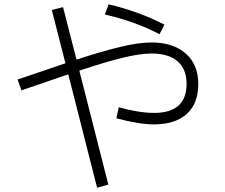

<svg xmlns="http://www.w3.org/2000/svg" viewBox="-20 -821 1040 886"><path d="M716 -663Q605 -722 464 -754L481 -801Q547 -786 614.5 -761.5Q682 -737 739 -707ZM895 -434Q895 -343 841.5 -295Q788 -247 691 -247Q623 -247 517 -275L528 -326Q622 -300 691 -300Q841 -300 841 -434Q841 -502 799.5 -538Q758 -574 680 -574Q625 -574 544 -554Q463 -534 346 -495L480 31L428 45L295 -478Q235 -458 79 -404L61 -454L282 -529L219 -775L271 -788L333 -546Q453 -585 536.5 -605Q620 -625 679 -625Q779 -625 837 -574Q895 -523 895 -434Z"/></svg>

Font: IBM Plex Sans JP Light
Style: Regular
Weight: 300
Designer: Mike Abbink; Paul van der Laan; Pieter van Rosmalen; Wujin Sim; Yejin Wi; Jinhee Kim; Boomi Park; Yona Kim; Kichan Ma
Foundry: Sandoll Inc.
Version: Version 1.002